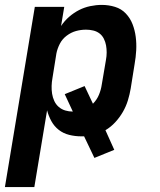

<svg xmlns="http://www.w3.org/2000/svg" viewBox="-31 -548 651 783"><path d="M-11 215 111 -520H231L218 -442Q232 -463 251 -479.5Q270 -496 291.5 -507Q313 -518 337 -523Q361 -528 384 -528Q412 -528 438 -520Q464 -512 482 -493Q500 -474 509.5 -449.5Q519 -425 522.5 -398Q526 -371 524.5 -343Q523 -315 518 -287L502 -187Q498 -163 490.5 -138.5Q483 -114 470 -91.5Q457 -69 439 -49.5Q421 -30 399 -17L435 63L354 96L312 8H300Q275 8 251 2Q227 -4 208.5 -18.5Q190 -33 178.5 -54Q167 -75 161 -98L109 215ZM266 -93 233 -164 314 -197 348 -125Q364 -141 372.5 -161.5Q381 -182 384 -203L401 -303Q404 -319 404 -334Q404 -349 401.5 -363Q399 -377 392.5 -390Q386 -403 375 -411.5Q364 -420 349.5 -423.5Q335 -427 320 -427Q299 -427 279 -421.5Q259 -416 241 -402.5Q223 -389 213 -369.5Q203 -350 199 -330L183 -230Q180 -214 179.5 -197.5Q179 -181 181.5 -165.5Q184 -150 190.5 -136Q197 -122 208.5 -112Q220 -102 235 -97.5Q250 -93 266 -93Z"/></svg>

Font: Iosevka Aile
Style: Bold Italic
Weight: 700
Italic angle: -9°
Designer: Belleve Invis
Foundry: Belleve Invis
Version: Version 28.0.1; ttfautohint (v1.8.4)